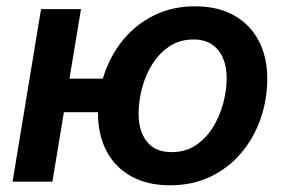

<svg xmlns="http://www.w3.org/2000/svg" viewBox="-20 -564 885 596"><path d="M19 0 107.4 -535.6H231.4L142.6 0ZM145 -215.8 162.6 -319.8H342.3L324.7 -215.8ZM507.8 11.2Q437.5 11.2 387.5 -16.6Q337.4 -44.4 310.8 -94.7Q284.2 -145 284.2 -212.4Q284.2 -277.8 304.9 -337.4Q325.7 -397 365 -443.6Q404.3 -490.2 460.2 -517.3Q516.1 -544.4 585.4 -544.4Q655.8 -544.4 705.8 -516.6Q755.9 -488.8 782.7 -438.2Q809.6 -387.7 809.6 -319.8Q809.6 -254.9 788.8 -195.3Q768.1 -135.7 728.8 -89.1Q689.5 -42.5 633.5 -15.6Q577.6 11.2 507.8 11.2ZM512.7 -91.8Q555.7 -91.8 587.6 -113Q619.6 -134.3 640.9 -168.7Q662.1 -203.1 672.9 -243.4Q683.6 -283.7 683.6 -321.8Q683.6 -357.9 671.9 -384.5Q660.2 -411.1 637.5 -426.3Q614.7 -441.4 580.6 -441.4Q538.1 -441.4 506.1 -420.2Q474.1 -398.9 452.6 -364.5Q431.2 -330.1 420.7 -289.8Q410.2 -249.5 410.2 -210.9Q410.2 -157.2 435.8 -124.5Q461.4 -91.8 512.7 -91.8Z"/></svg>

Font: Inter 20pt SemiBold
Style: Italic
Weight: 600
Italic angle: -9.3988°
Version: Version 4.001;git-66647c0bb